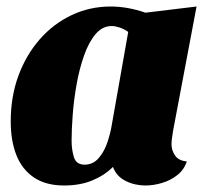

<svg xmlns="http://www.w3.org/2000/svg" viewBox="-20 -550 639 590"><path d="M177 20Q121 20 84.5 -4.5Q48 -29 30.5 -73Q13 -117 13 -177Q13 -253 36.5 -317Q60 -381 102 -429Q144 -477 200 -503.5Q256 -530 320 -530Q372 -530 427 -511L584 -530L512 -149Q511 -141 509 -129Q507 -117 507 -107Q507 -88 518 -72Q529 -56 554 -54Q546 -29 525.5 -12.5Q505 4 478.5 12Q452 20 427 20Q394 20 366 6Q338 -8 327 -37Q301 -11 263.5 4.5Q226 20 177 20ZM240 -44Q266 -44 283.5 -64.5Q301 -85 310.5 -114Q320 -143 324 -169L374 -452Q361 -461 347.5 -465.5Q334 -470 323 -470Q295 -470 274 -445.5Q253 -421 238.5 -380Q224 -339 215.5 -291.5Q207 -244 203.5 -198Q200 -152 200 -117Q200 -91 207 -67.5Q214 -44 240 -44Z"/></svg>

Font: Sansita Swashed Light ExtraBold
Style: Regular
Weight: 800
Version: Version 1.003